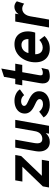

<svg xmlns="http://www.w3.org/2000/svg" viewBox="1047 -1809 774 2908"><g transform="rotate(-90 1434.0 -355.0)"><path d="M48.8 0 65.2 -93.4 363.2 -403.2H138.2L156.6 -511H540L524.4 -420.8L225.2 -108.4H467.8L449 0Z M737.1 12Q685 12 650 -14.9Q615 -41.8 601.2 -90.1Q587.5 -138.4 598.5 -202.2L652.9 -511H772.7L721.7 -223.2Q710.7 -162 726.6 -131.6Q742.5 -101.2 784.1 -101.2Q830 -101.2 860.9 -130.1Q891.8 -159 900.7 -210.2L953.5 -511H1072.7L982.7 0H863.5L871.3 -48.4Q843.2 -17 811.3 -2.5Q779.4 12 737.1 12Z M1297.7 12Q1256.3 12 1219 0.3Q1181.7 -11.3 1153.2 -32.5Q1124.6 -53.6 1109.5 -81.6L1196.5 -148.4Q1219.1 -120 1248.4 -105.4Q1277.7 -90.8 1308.9 -90.8Q1344.6 -90.8 1365.9 -105.2Q1387.3 -119.5 1387.3 -143.2Q1387.3 -160.6 1370.1 -175.8Q1352.9 -191 1307.3 -211Q1232.1 -244 1200.1 -280.9Q1168.1 -317.9 1168.1 -365.6Q1168.1 -412.7 1192.7 -448.1Q1217.3 -483.6 1261.3 -503.3Q1305.4 -523 1364.1 -523Q1418.7 -523 1465.5 -500.4Q1512.2 -477.9 1534.7 -440.4L1447.3 -376.4Q1412.4 -422.4 1354.5 -422.4Q1324 -422.4 1304 -409.2Q1283.9 -396.1 1283.9 -375.4Q1283.9 -359.2 1299 -346.1Q1314 -333 1358.3 -313.4Q1437.5 -279.2 1471.8 -240.4Q1506.1 -201.6 1506.1 -151.2Q1506.1 -76.6 1449.6 -32.3Q1393.1 12 1297.7 12Z M1730.7 12Q1669.3 12 1642.7 -26.2Q1616 -64.5 1628.7 -137L1675.5 -405H1595.5L1614.3 -511H1693.9L1724.1 -681.2L1850.1 -722L1813.1 -511H1923.5L1905.1 -405H1794.7L1749.3 -149.4Q1743.7 -117.9 1750.9 -105.8Q1758.1 -93.6 1782.3 -93.6Q1800.3 -93.6 1817.2 -98.2Q1834.2 -102.7 1859.1 -114.4L1835.3 -10.2Q1792.1 12 1730.7 12Z M2152.1 12Q2089.7 12 2043 -13.4Q1996.4 -38.7 1970.3 -87.2Q1944.3 -135.7 1944.3 -205.4Q1944.3 -266.4 1963 -323.2Q1981.7 -380 2017.3 -425.1Q2053 -470.2 2104 -496.6Q2155 -523 2219.7 -523Q2281 -523 2324.2 -497.4Q2367.3 -471.8 2390 -426.2Q2412.7 -380.6 2412.7 -320.4Q2412.7 -291.6 2407.8 -263.8Q2403 -235.9 2393.7 -208.8H2066.1Q2066.1 -172.2 2078.4 -146.8Q2090.7 -121.5 2113.2 -108.2Q2135.8 -95 2166.9 -95Q2197 -95 2228.2 -108.9Q2259.4 -122.8 2282.1 -146.2L2343.1 -67Q2306.5 -30.5 2260.2 -9.2Q2214 12 2152.1 12ZM2084.1 -311.6H2296.3Q2297.4 -343 2287.9 -366.6Q2278.3 -390.3 2258.2 -403.6Q2238.1 -417 2208.1 -417Q2176.8 -417 2151.8 -404.3Q2126.8 -391.6 2109.5 -367.9Q2092.2 -344.2 2084.1 -311.6Z M2471.9 0 2561.9 -511H2681.7L2672.1 -459.4Q2690.1 -488.6 2720.7 -506.4Q2751.3 -524.2 2783.7 -524.2Q2832 -524.2 2868.1 -487.2L2832.5 -375.6Q2816.4 -389.8 2796.2 -397.6Q2776 -405.4 2755.5 -405.4Q2727.1 -405.4 2703.7 -390.8Q2680.3 -376.1 2664.2 -349.3Q2648 -322.5 2641.5 -285.6L2591.7 0Z"/></g></svg>

Font: Overpass
Style: Italic
Weight: 400
Italic angle: -10°
Designer: Delve Withrington, Dave Bailey, Thomas Jockin
Foundry: Delve Fonts LLC
Version: Version 4.000